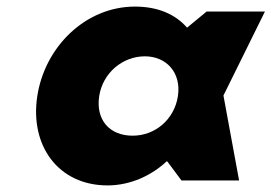

<svg xmlns="http://www.w3.org/2000/svg" viewBox="-20 -548 824 583"><path d="M281.2 -256C292 -327 352.7 -377 419.7 -377C485.7 -377 531 -327 520.2 -256C509.5 -186 451.8 -136 382.8 -136C310.8 -136 270.5 -186 281.2 -256ZM93.2 -256C70.2 -106 156.7 15 306.7 15C376.7 15 441.4 -16 485.9 -58H487.9L531 0H706L658.5 -258L784.5 -513H607.5L548 -464C512.3 -505 458.8 -528 389.8 -528C239.8 -528 116.1 -406 93.2 -256Z"/></svg>

Font: Sztylet
Style: BdObl
Weight: 700
Foundry: Cannot Into Space Fonts, PlusOne Fonts
Version: Version 0.12